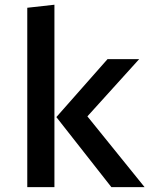

<svg xmlns="http://www.w3.org/2000/svg" viewBox="-20 -772 640 792"><path d="M554 -528 340.5 -292 576.5 0H439.5L212.5 -289L423.5 -528ZM204.5 -752.5V0H92.5V-740Z"/></svg>

Font: Fira Code Light Medium
Style: Regular
Weight: 500
Monospace: yes
Version: Version 5.002